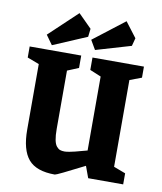

<svg xmlns="http://www.w3.org/2000/svg" viewBox="-90 -893 822 976"><g transform="rotate(10 320.5 -404.5)"><path d="M351.1 -647.9 323.2 -695.8 483.9 -819.8 543 -742.2 532.2 -701.2ZM130.9 -633.8 96.2 -682.1 241.2 -818.8 310.1 -750 305.2 -708ZM259.8 11.2Q163.6 11.2 122.8 -37.1Q82 -85.4 82 -189.9V-527.8L21 -550.8V-607.9H287.1V-543.9L229 -520V-219.2Q229 -184.6 233.4 -162.6Q237.8 -140.6 246.6 -130.1Q255.4 -119.6 264.6 -116.2Q273.9 -112.8 288.1 -112.8Q296.9 -112.8 313 -115.7Q329.1 -118.7 341.1 -121.8Q353 -125 375.2 -130.9Q397.5 -136.7 402.8 -138.2V-520L345.2 -543.9V-607.9H610.8V-550.8L549.8 -527.8V-80.1L610.8 -57.1V0H430.2L408.2 -60.1Q268.6 11.2 259.8 11.2Z"/></g></svg>

Font: Grenze
Style: Bold
Weight: 700
Designer: Renata Polastri
Foundry: Omnibus-Type
Version: Version 1.002;PS 001.002;hotconv 1.0.88;makeotf.lib2.5.64775